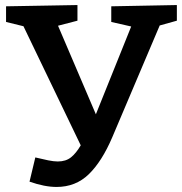

<svg xmlns="http://www.w3.org/2000/svg" viewBox="-20 -722 723 761"><path d="M97 -2 120 -98Q149 -91 171 -86.5Q193 -82 209 -82Q241 -82 261.5 -98.5Q282 -115 300 -146L73 -618L4 -635V-697L287 -702V-640L210 -620L360 -269L500 -617L421 -635V-697L681 -702V-640L613 -621L425 -178Q384 -82 332 -31.5Q280 19 204 19Q157 19 97 -2Z"/></svg>

Font: Bitter SemiBold
Style: Regular
Weight: 600
Designer: Sol Matas, and Bitter project Authors
Foundry: Sol Matas
Version: Version 2.001